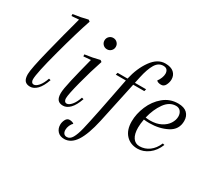

<svg xmlns="http://www.w3.org/2000/svg" viewBox="-163 -950 1616 1469"><g transform="rotate(30 645.0 -216.0)"><path d="M125 -16Q144 -16 166 -41.5Q188 -67 204 -114L220 -110Q198 -47 169 -17.5Q140 12 108 12Q76 12 61 -6Q46 -24 46 -63Q46 -110 90.5 -288Q135 -466 177 -620L113 -615L112 -632Q181 -641 241 -657L255 -647Q213 -524 156.5 -313.5Q100 -103 100 -49Q100 -34 106.5 -25Q113 -16 125 -16Z M410 -398 346 -393 345 -410Q414 -419 474 -435L488 -425Q453 -321 422 -202Q391 -83 391 -49Q391 -34 397.5 -25Q404 -16 416 -16Q435 -16 457 -41.5Q479 -67 495 -114L511 -110Q489 -47 460 -17.5Q431 12 399 12Q367 12 352 -6Q337 -24 337 -63Q337 -97 357 -184Q377 -271 410 -398ZM475 -630Q496 -630 510.5 -615.5Q525 -601 525 -580Q525 -559 510.5 -544.5Q496 -530 475 -530Q454 -530 439.5 -544.5Q425 -559 425 -580Q425 -601 439.5 -615.5Q454 -630 475 -630Z M1019 -577Q1019 -552 1006.5 -527Q994 -502 969 -502Q940 -502 928 -516Q941 -533 949 -553.5Q957 -574 957 -591Q957 -612 946.5 -624.5Q936 -637 913 -637Q870 -637 844 -593.5Q818 -550 801 -471L789 -415H888L883 -396H785L707 -32Q678 100 636 164Q594 228 534 228Q496 228 475 205Q454 182 454 148Q454 125 465.5 102.5Q477 80 499 80Q511 80 522 83.5Q533 87 538 93Q525 103 516.5 123Q508 143 508 162Q508 181 517 193Q526 205 544 205Q572 205 590 173.5Q608 142 622 84.5Q636 27 663 -106L720 -396H631L636 -415H724Q747 -517 798.5 -588.5Q850 -660 918 -660Q968 -660 993.5 -637Q1019 -614 1019 -577Z M989 -206Q981 -163 981 -131Q981 -74 1002 -43Q1023 -12 1061 -12Q1108 -12 1146 -40Q1184 -68 1206 -120L1222 -116Q1198 -55 1152.5 -21.5Q1107 12 1057 12Q993 12 954 -30Q915 -72 915 -147Q915 -214 944 -283Q973 -352 1028 -398Q1083 -444 1156 -444Q1209 -444 1235.5 -418.5Q1262 -393 1262 -350Q1262 -274 1194 -238.5Q1126 -203 1038 -203Q1011 -203 989 -206ZM993 -226Q1014 -223 1032 -223Q1088 -223 1127.5 -243.5Q1167 -264 1186.5 -295Q1206 -326 1206 -357Q1206 -384 1191.5 -402Q1177 -420 1151 -420Q1093 -420 1052.5 -363Q1012 -306 993 -226Z"/></g></svg>

Font: Arapey
Style: Italic
Weight: 400
Italic angle: -12°
Designer: Eduardo Rodriguez Tunni
Foundry: Eduardo Rodriguez Tunni
Version: Version 3.000